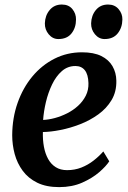

<svg xmlns="http://www.w3.org/2000/svg" viewBox="-20 -794 549 826"><path d="M450 -100Q436.5 -79 406.8 -53.2Q377 -27.5 333.5 -8.2Q290 11 234.5 11Q179 11 140.2 -8Q101.5 -27 77.8 -59.2Q54 -91.5 43.2 -131.2Q32.5 -171 32.5 -212.5Q33 -287 55.8 -351.5Q78.5 -416 119.2 -465Q160 -514 214.5 -541.5Q269 -569 332.5 -569Q383.5 -569 415.8 -553Q448 -537 464 -509.2Q480 -481.5 480.5 -447Q481.5 -399.5 460 -363.5Q438.5 -327.5 402.8 -301.8Q367 -276 324.5 -259.5Q282 -243 240 -234.8Q198 -226.5 164.5 -226Q163.5 -192 169 -162.5Q174.5 -133 187 -110.2Q199.5 -87.5 219.8 -74.8Q240 -62 268.5 -62Q301.5 -62 330 -73.2Q358.5 -84.5 382 -102.8Q405.5 -121 424.5 -142.5ZM304.5 -510Q271 -510 246 -488Q221 -466 204 -430.5Q187 -395 177.5 -354.8Q168 -314.5 165.5 -278Q189 -279 216 -286.2Q243 -293.5 268.8 -306.5Q294.5 -319.5 315.5 -338.5Q336.5 -357.5 349 -382.2Q361.5 -407 360.5 -436.5Q359.5 -473.5 345 -491.8Q330.5 -510 304.5 -510ZM231 -626Q206.5 -626 189.5 -646.5Q172.5 -667 173 -693.5Q174 -727.5 193.8 -751Q213.5 -774.5 246 -774.5Q275.5 -774.5 291.5 -754.8Q307.5 -735 307 -710Q307 -675 287.8 -650.5Q268.5 -626 231 -626ZM430 -626Q405.5 -626 388.5 -646.5Q371.5 -667 372 -693.5Q373 -727.5 392.5 -751Q412 -774.5 445 -774.5Q473.5 -774.5 490.2 -754.8Q507 -735 506.5 -710Q506 -675 486.5 -650.5Q467 -626 430 -626Z"/></svg>

Font: Merriweather 20pt SemiBold
Style: Italic
Weight: 600
Italic angle: -7.8°
Version: Version 2.101